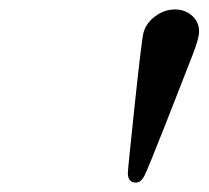

<svg xmlns="http://www.w3.org/2000/svg" viewBox="-20 -726 439 404"><path d="M249 -361.8Q249 -369.6 263.9 -509.3Q278.8 -648.9 282.2 -658.2Q288.1 -678.2 307.1 -692.1Q326.2 -706.1 348.1 -706.1Q369.1 -706.1 384 -693.1Q398.9 -680.2 398.9 -659.2Q398.9 -646 386.2 -612.8Q362.3 -551.8 329.1 -466.8Q292 -372.6 284.4 -357.2Q276.9 -341.8 266.1 -341.8Q249 -341.8 249 -361.8Z"/></svg>

Font: CMU Serif
Style: BoldItalic
Weight: 700
Italic angle: -14.04°
Version: Version 0.7.0